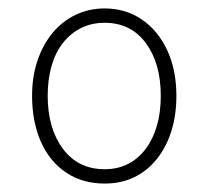

<svg xmlns="http://www.w3.org/2000/svg" viewBox="-20 -1450 494 455"><path d="M228 -1015Q175 -1015 136 -1041.5Q97 -1068 76.5 -1115Q56 -1162 56 -1223Q56 -1269 69 -1307Q82 -1345 105 -1372.5Q128 -1400 159.5 -1415Q191 -1430 228 -1430Q278 -1430 316.5 -1403.5Q355 -1377 376.5 -1330.5Q398 -1284 398 -1223Q398 -1177 386 -1139Q374 -1101 351.5 -1073Q329 -1045 298 -1030Q267 -1015 228 -1015ZM228 -1049Q259 -1049 283.5 -1061.5Q308 -1074 325.5 -1097.5Q343 -1121 352 -1152.5Q361 -1184 361 -1223Q361 -1300 325.5 -1348Q290 -1396 228 -1396Q197 -1396 172 -1383.5Q147 -1371 129 -1348Q111 -1325 102 -1293Q93 -1261 93 -1223Q93 -1146 129 -1097.5Q165 -1049 228 -1049Z"/></svg>

Font: Playwrite BE WAL Thin
Style: Regular
Weight: 250
Version: Version 1.002